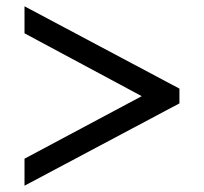

<svg xmlns="http://www.w3.org/2000/svg" viewBox="-20 -591 650 611"><path d="M58 -86 431 -285 58 -485V-571L551 -309V-262L58 0Z"/></svg>

Font: Sarabun Medium
Style: Regular
Weight: 500
Designer: Suppakit Chalermlarp | Katatrad Co.,Ltd.
Foundry: Cadson Demak Co.,Ltd.
Version: Version 1.000; ttfautohint (v1.6)